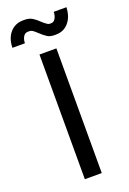

<svg xmlns="http://www.w3.org/2000/svg" viewBox="-207 -956 679 1013"><g transform="rotate(-20 132.5 -449.5)"><path d="M84 -700H179V0H84ZM118 -808Q103 -822 94.5 -828Q86 -834 76 -834H67Q52 -834 42.5 -820Q33 -806 32 -782H-38Q-37 -835 -9 -867Q19 -899 65 -899H73Q98 -899 116 -888Q134 -877 154 -857Q156 -855 164.5 -848Q173 -841 179 -837.5Q185 -834 191 -834H199Q213 -834 222 -848.5Q231 -863 232 -886H303Q301 -833 273.5 -801Q246 -769 202 -769H193Q170 -769 154 -779Q138 -789 118 -808Z"/></g></svg>

Font: Bai Jamjuree Medium
Style: Regular
Weight: 500
Version: Version 1.000; ttfautohint (v1.6)